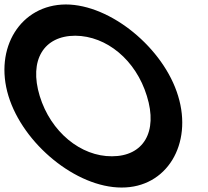

<svg xmlns="http://www.w3.org/2000/svg" viewBox="-138 -790 933 860"><path d="M-100.1 -360C-166.1 -576 -45.1 -769 156.6 -770C357.6 -770 595.5 -574 659.9 -360C725.7 -145 609.6 51 406.3 50C203.3 50 -34.3 -145 -100.1 -360ZM39.9 -360C89.2 -199 223.8 -89 363.5 -90C503.5 -90 570.5 -198 519.9 -360C470.7 -521 339.7 -629 199.4 -630C58.4 -630 -9.3 -521 39.9 -360Z"/></svg>

Font: Nordica Plus
Style: NordicaClassicRgOpObl
Weight: 500
Version: Version 1.01